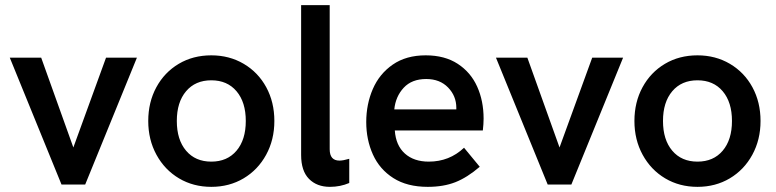

<svg xmlns="http://www.w3.org/2000/svg" viewBox="-20 -717 3017 746"><path d="M18 -493H140L265 -144L392 -493H512L311 0H219Z M556 -247Q556 -320 587.5 -378Q619 -436 674.5 -469Q730 -502 801 -502Q871 -502 927 -469Q983 -436 1014.5 -378Q1046 -320 1046 -247Q1046 -174 1014 -115.5Q982 -57 926.5 -24Q871 9 801 9Q731 9 675.5 -24Q620 -57 588 -115.5Q556 -174 556 -247ZM935 -247Q935 -320 899 -362.5Q863 -405 801 -405Q739 -405 703 -362.5Q667 -320 667 -247Q667 -174 703 -131.5Q739 -89 801 -89Q863 -89 899 -131.5Q935 -174 935 -247Z M1150 -115V-697H1261V-137Q1261 -93 1299 -93Q1313 -93 1337 -100V-6Q1302 9 1262 9Q1211 9 1180.5 -22Q1150 -53 1150 -115Z M1403 -243Q1403 -312 1428.5 -371Q1454 -430 1506 -466Q1558 -502 1634 -502Q1708 -502 1758.5 -469Q1809 -436 1834 -380.5Q1859 -325 1859 -256Q1859 -236 1856 -210H1514Q1518 -152 1553 -120.5Q1588 -89 1646 -89Q1726 -89 1783 -143L1844 -69Q1795 -27 1749 -9Q1703 9 1642 9Q1562 9 1508.5 -25Q1455 -59 1429 -116.5Q1403 -174 1403 -243ZM1753 -292V-298Q1753 -344 1721 -377Q1689 -410 1636 -410Q1580 -410 1548.5 -376Q1517 -342 1512 -292Z M1907 -493H2029L2154 -144L2281 -493H2401L2200 0H2108Z M2445 -247Q2445 -320 2476.5 -378Q2508 -436 2563.5 -469Q2619 -502 2690 -502Q2760 -502 2816 -469Q2872 -436 2903.5 -378Q2935 -320 2935 -247Q2935 -174 2903 -115.5Q2871 -57 2815.5 -24Q2760 9 2690 9Q2620 9 2564.5 -24Q2509 -57 2477 -115.5Q2445 -174 2445 -247ZM2824 -247Q2824 -320 2788 -362.5Q2752 -405 2690 -405Q2628 -405 2592 -362.5Q2556 -320 2556 -247Q2556 -174 2592 -131.5Q2628 -89 2690 -89Q2752 -89 2788 -131.5Q2824 -174 2824 -247Z"/></svg>

Font: Hanken Grotesk SemiBold
Style: Regular
Weight: 600
Designer: Alfredo Marco Pradil
Foundry: Hanken Design Co.
Version: Version 3.014